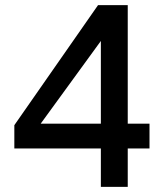

<svg xmlns="http://www.w3.org/2000/svg" viewBox="-20 -730 640 750"><path d="M374 0V-150H36V-241L363 -710H479V-247H564V-150H479V0ZM139 -247H374V-570Z"/></svg>

Font: Txt Mono Medium
Style: Regular
Weight: 500
Monospace: yes
Designer: Open Source
Foundry: XRLN
Version: Version 1.0